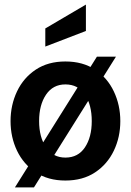

<svg xmlns="http://www.w3.org/2000/svg" viewBox="-20 -777 570 837"><path d="M402.5 -530H485.5L128 40H45ZM265 10Q189.5 10 136 -25.5Q82.5 -61 54.2 -120Q26 -179 26 -249Q26 -319 54.2 -378.5Q82.5 -438 136 -473.5Q189.5 -509 265 -509Q341 -509 394.5 -473.5Q448 -438 476.2 -378.5Q504.5 -319 504.5 -249Q504.5 -179 476.2 -120Q448 -61 394.5 -25.5Q341 10 265 10ZM265 -90Q320.5 -90 350.2 -134.5Q380 -179 380 -249Q380 -320 350.2 -364.5Q320.5 -409 265 -409Q211 -409 180.8 -364.5Q150.5 -320 150.5 -249Q150.5 -179 180.8 -134.5Q211 -90 265 -90ZM177.5 -574V-653L354.5 -757V-642Z"/></svg>

Font: Cabin
Style: Bold
Weight: 700
Width: 4
Designer: Pablo Impallari
Foundry: Pablo Impallari. http://www.impallari.com Igino Marini. http://www.ikern.com
Version: Version 3.001